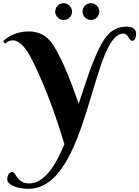

<svg xmlns="http://www.w3.org/2000/svg" viewBox="-100 -928 878 1210"><path d="M82 228C7 228 0 156 -22 156C-46 156 -56 184 -54 207C-50 239 13 262 79 262C460 262 477 -716 677 -716C712 -716 709 -671 734 -671C749 -671 758 -690 758 -716C758 -745 734 -760 700 -760C609 -760 564 -706 518 -609C474 -517 436 -395 396 -274C333 -456 277 -586 227 -656C182 -719 122 -730 81 -730C1 -730 -53 -695 -80 -668L-68 -653C-56 -663 -40 -674 -19 -674C15 -674 56 -638 92 -570C160 -442 236 -252 306 -19C247 122 177 228 82 228ZM248 -855C248 -826 272 -802 301 -802C330 -802 354 -826 354 -855C354 -884 330 -908 301 -908C272 -908 248 -884 248 -855ZM420 -855C420 -826 444 -802 473 -802C502 -802 526 -826 526 -855C526 -884 502 -908 473 -908C444 -908 420 -884 420 -855Z"/></svg>

Font: Berkshire Swash
Style: Regular
Weight: 700
Designer: Astigmatic (AOETI)
Foundry: Astigmatic (AOETI)
Version: Version 1.000